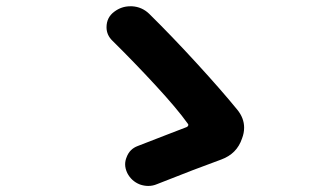

<svg xmlns="http://www.w3.org/2000/svg" viewBox="-20 -660 1040 624"><path d="M751 -303.7Q773.4 -276.4 773.4 -245.1Q773.4 -227.5 766.6 -210Q750 -160.2 699.2 -141.6Q618.2 -112.3 490.2 -61.5Q476.6 -55.7 461.9 -55.7Q448.2 -55.7 434.6 -60.5Q407.2 -71.3 393.6 -97.7Q386.7 -112.3 386.7 -126Q386.7 -137.7 391.6 -149.4Q401.4 -175.8 427.7 -185.5Q460 -198.2 521 -221.7Q582 -245.1 586.9 -247.1Q590.8 -249 591.8 -252.4Q592.8 -255.9 589.8 -258.8Q555.7 -306.6 485.4 -382.8Q415 -459 345.7 -527.3Q326.2 -545.9 326.2 -571.3Q326.2 -603.5 351.6 -622.1Q375 -639.6 403.3 -639.6Q406.2 -639.6 409.2 -639.6Q441.4 -637.7 464.8 -615.2Q539.1 -542 619.1 -454.6Q699.2 -367.2 751 -303.7Z"/></svg>

Font: Gen Jyuu GothicX Bold
Style: Bold
Weight: 700
Designer: Ryoko NISHIZUKA (kana &amp; ideographs); Paul D. Hunt (Latin, Greek &amp; Cyrillic); Wenlong ZHANG (bopomofo); Sandoll C
Version: Version 1.058.20140828